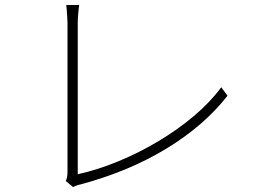

<svg xmlns="http://www.w3.org/2000/svg" viewBox="-20 -750 1040 768"><path d="M243 -26Q246 -32 248 -40.5Q250 -49 250 -62Q250 -75 250 -117.5Q250 -160 250 -220.5Q250 -281 250 -348Q250 -415 250 -478.5Q250 -542 250 -589.5Q250 -637 250 -657Q250 -666 249 -681Q248 -696 247 -710.5Q246 -725 245 -730H297Q295 -720 293 -696.5Q291 -673 291 -658Q291 -640 291 -600.5Q291 -561 291 -507.5Q291 -454 291 -394.5Q291 -335 291 -277.5Q291 -220 291 -171.5Q291 -123 291 -91.5Q291 -60 291 -53Q372 -71 454 -105Q536 -139 612.5 -184.5Q689 -230 754.5 -285Q820 -340 865 -401L890 -367Q796 -247 645.5 -155.5Q495 -64 301 -12Q294 -11 286.5 -8Q279 -5 272 -2Z"/></svg>

Font: Noto Sans SC ExtraLight
Style: Regular
Weight: 250
Designer: Ryoko NISHIZUKA 西塚涼子 (kana, bopomofo & ideographs); Paul D. Hunt (Latin, Greek & Cyrillic); Sandoll Communications 산돌커뮤니
Foundry: Adobe
Version: Version 2.004-H2;hotconv 1.0.118;makeotfexe 2.5.65603